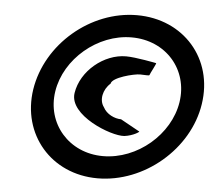

<svg xmlns="http://www.w3.org/2000/svg" viewBox="-51 -768 933 833"><g transform="rotate(5 415.0 -352.0)"><path d="M92 -352C62 -154 201 8 403 8C606 8 796 -154 826 -352C857 -552 716 -712 513 -712C311 -712 123 -552 92 -352ZM188 -352C210 -495 350 -614 498 -614C648 -614 751 -495 729 -352C707 -210 568 -90 418 -90C270 -90 166 -210 188 -352ZM272 -352C257 -254 445 -180 503 -185C543 -190 570 -210 566 -210L483 -256C455 -256 419 -272 404 -302C382 -331 392 -378 424 -406C428 -434 522 -457 548 -457C569 -457 588 -454 589 -458C590 -464 617 -512 613 -512C613 -512 524 -530 481 -530C385 -530 287 -450 272 -352Z"/></g></svg>

Font: Ampere
Style: Ita
Weight: 400
Version: Version 1